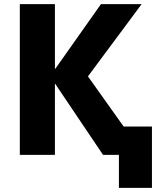

<svg xmlns="http://www.w3.org/2000/svg" viewBox="-20 -750 792 930"><path d="M246 -730V-417H248L469 -730H666L406 -380L579 -137H716V160H556V0H553H479L248 -343H246V0H76V-730Z"/></svg>

Font: Mplus 1p ExtraBold
Style: Regular
Weight: 800
Version: Version 1.061